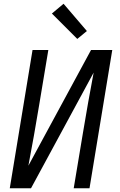

<svg xmlns="http://www.w3.org/2000/svg" viewBox="-20 -1001 640 1021"><path d="M32 0 153 -735H237L188 -441Q175 -361 160.5 -280.5Q146 -200 131 -120L464 -735H577L456 0H372L421 -294Q434 -374 448.5 -454.5Q463 -535 478 -615L145 0ZM391 -794 256 -929 318 -981 442 -836Z"/></svg>

Font: Iosevka SS04 Extended
Style: Italic
Weight: 400
Width: 7
Italic angle: -9°
Monospace: yes
Designer: Belleve Invis
Foundry: Belleve Invis
Version: Version 19.0.0; ttfautohint (v1.8.4)